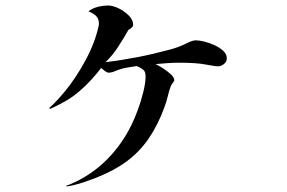

<svg xmlns="http://www.w3.org/2000/svg" viewBox="-20 -586 1040 695"><path d="M801 -375Q801 -363 791 -354.5Q781 -346 769 -346Q760 -346 751 -348Q742 -350 733 -351Q708 -356 682 -357.5Q656 -359 630 -359Q608 -359 586.5 -357.5Q565 -356 543 -354Q552 -350 568 -340Q584 -330 597.5 -318Q611 -306 611 -295Q611 -293 606 -286.5Q601 -280 599 -276Q592 -258 587.5 -238.5Q583 -219 576 -200Q552 -134 518.5 -85Q485 -36 438 -1.5Q391 33 324 59Q313 63 298 68.5Q283 74 266 79Q239 87 221 89L220 86Q228 84 237.5 79.5Q247 75 254 72Q320 40 371 -12.5Q422 -65 455 -132Q467 -156 479 -188.5Q491 -221 499 -254Q507 -287 507 -310Q507 -327 498 -334Q489 -341 475 -347Q459 -344 444 -342Q429 -340 414 -335Q404 -332 394 -327.5Q384 -323 373 -323Q367 -323 359 -329.5Q351 -336 346 -340Q332 -321 311.5 -298.5Q291 -276 270 -258Q245 -236 218 -220.5Q191 -205 162 -192L158 -195Q173 -208 189 -225.5Q205 -243 218 -259Q257 -307 290.5 -369.5Q324 -432 337 -492Q338 -495 338 -501Q338 -519 327 -529Q316 -539 300 -545Q314 -556 333.5 -561Q353 -566 372 -566Q388 -566 409 -556Q430 -546 446 -530Q462 -514 462 -496Q462 -491 456 -485.5Q450 -480 445 -478Q428 -448 408 -417Q388 -386 362 -361Q479 -375 593 -406Q601 -408 609 -410.5Q617 -413 625 -416Q639 -421 658 -430.5Q677 -440 689 -440Q701 -440 719.5 -435.5Q738 -431 756.5 -422.5Q775 -414 788 -402Q801 -390 801 -375Z"/></svg>

Font: Kaisei Tokumin Medium
Style: Regular
Weight: 500
Designer: Font-Kai, 金井和夫
Foundry: KAZUO KANAI
Version: Version 5.003